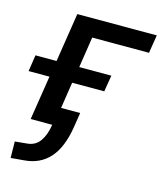

<svg xmlns="http://www.w3.org/2000/svg" viewBox="-105 -565 699 826"><g transform="rotate(15 244.5 -152.0)"><path d="M20 184 19 111 71 106Q109 103 129 74.5Q149 46 156 0H60L91 -197H-2L9 -270H103L137 -488H491L478 -407H225L204 -270H347L335 -197H192L174 -80H259L249 -16Q234 79 191 126.5Q148 174 78 179Z"/></g></svg>

Font: Nunito Sans SemiBold
Style: Italic
Weight: 600
Italic angle: -9°
Designer: Vernon Adams
Foundry: Vernon Adams
Version: Version 3.006; ttfautohint (v1.8.3)